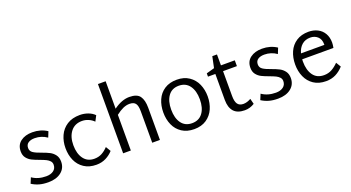

<svg xmlns="http://www.w3.org/2000/svg" viewBox="-54 -1433 3805 2084"><g transform="rotate(-20 1848.5 -391.0)"><path d="M47 -33 74 -98Q141 -51 236 -51Q288 -51 320.5 -75Q353 -99 353 -143Q353 -168 337 -185.5Q321 -203 297.5 -214.5Q274 -226 231 -242Q178 -261 145 -277.5Q112 -294 89 -323.5Q66 -353 66 -399Q66 -473 118.5 -512.5Q171 -552 254 -552Q350 -552 424 -503L398 -438Q334 -483 256 -483Q210 -483 182 -464Q154 -445 154 -406Q154 -370 184 -350Q214 -330 275 -309Q328 -290 361 -273Q394 -256 417.5 -225Q441 -194 441 -146Q441 -71 385 -26.5Q329 18 236 18Q176 18 131 5Q86 -8 47 -33Z M535 -266Q535 -344 564.5 -409Q594 -474 654 -513Q714 -552 803 -552Q852 -552 897 -535.5Q942 -519 971 -489L938 -426Q913 -452 877 -467.5Q841 -483 803 -483Q719 -483 672.5 -423.5Q626 -364 626 -267Q626 -169 669.5 -110Q713 -51 792 -51Q841 -51 879 -71.5Q917 -92 951 -128L985 -71Q951 -32 901.5 -7Q852 18 792 18Q708 18 650 -20.5Q592 -59 563.5 -123Q535 -187 535 -266Z M1529 -372V0H1440V-364Q1440 -427 1420 -454Q1400 -481 1351 -481Q1314 -481 1276 -464Q1238 -447 1193 -412V0H1104V-800H1193V-483Q1287 -552 1374 -552Q1463 -552 1496 -506Q1529 -460 1529 -372Z M1665 -266Q1665 -346 1693.5 -411Q1722 -476 1780 -514Q1838 -552 1922 -552Q2005 -552 2063 -513Q2121 -474 2149.5 -409.5Q2178 -345 2178 -268Q2178 -190 2149.5 -125Q2121 -60 2063 -21Q2005 18 1922 18Q1838 18 1780 -20Q1722 -58 1693.5 -122.5Q1665 -187 1665 -266ZM2087 -267Q2087 -365 2044 -424Q2001 -483 1921 -483Q1841 -483 1798.5 -424Q1756 -365 1756 -267Q1756 -168 1798.5 -109.5Q1841 -51 1921 -51Q2001 -51 2044 -109.5Q2087 -168 2087 -267Z M2619 -20Q2567 13 2507 13Q2421 13 2380 -33.5Q2339 -80 2339 -167V-467H2254V-505L2347 -531L2374 -660H2428V-534H2588V-467H2428V-181Q2428 -116 2449 -86.5Q2470 -57 2517 -57Q2540 -58 2559.5 -64Q2579 -70 2603 -83Z M2700 -33 2727 -98Q2794 -51 2889 -51Q2941 -51 2973.5 -75Q3006 -99 3006 -143Q3006 -168 2990 -185.5Q2974 -203 2950.5 -214.5Q2927 -226 2884 -242Q2831 -261 2798 -277.5Q2765 -294 2742 -323.5Q2719 -353 2719 -399Q2719 -473 2771.5 -512.5Q2824 -552 2907 -552Q3003 -552 3077 -503L3051 -438Q2987 -483 2909 -483Q2863 -483 2835 -464Q2807 -445 2807 -406Q2807 -370 2837 -350Q2867 -330 2928 -309Q2981 -290 3014 -273Q3047 -256 3070.5 -225Q3094 -194 3094 -146Q3094 -71 3038 -26.5Q2982 18 2889 18Q2829 18 2784 5Q2739 -8 2700 -33Z M3612 -133 3646 -77Q3606 -32 3556.5 -7Q3507 18 3444 18Q3360 18 3302.5 -20.5Q3245 -59 3216.5 -123.5Q3188 -188 3188 -266Q3188 -346 3216.5 -411Q3245 -476 3303 -514Q3361 -552 3444 -552Q3502 -552 3548.5 -528.5Q3595 -505 3621 -460Q3647 -415 3647 -354Q3647 -331 3640 -294H3279Q3278 -285 3278 -268Q3278 -169 3320.5 -110Q3363 -51 3445 -51Q3495 -51 3535 -73Q3575 -95 3612 -133ZM3289 -359H3559V-367Q3559 -425 3524.5 -455.5Q3490 -486 3441 -486Q3382 -486 3343.5 -452Q3305 -418 3289 -359Z"/></g></svg>

Font: Martel Sans
Style: Regular
Weight: 400
Designer: Dan Reynolds and Mathieu Réguer
Foundry: Dan Reynolds and Mathieu Réguer
Version: Version 1.002; ttfautohint (v1.1) -l 5 -r 5 -G 72 -x 0 -D la